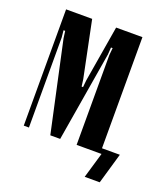

<svg xmlns="http://www.w3.org/2000/svg" viewBox="-116 -577 667 768"><g transform="rotate(20 217.5 -193.0)"><path d="M359 0H259V-383L262 -413H255L253 -383L189 0H147L64 -383L60 -413H53L56 -383V0H34V-495H145L194 -256L198 -226H204L207 -256L247 -495H359ZM333 109 365 0H352V-22H435L397 109Z"/></g></svg>

Font: Moniqa Extra Bold Narrow Heading
Style: Regular
Weight: 800
Width: 4
Designer: Rajesh Rajput
Foundry: Rajesh Rajput
Version: Version 1.000;December 15, 2022;FontCreator 14.0.0.2794 32-b